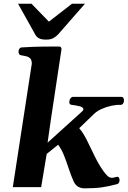

<svg xmlns="http://www.w3.org/2000/svg" viewBox="-20 -1006 686 1032"><path d="M253.4 -362.8 235.8 -239.3 420.4 -406.2Q428.2 -412.6 428.2 -418.9Q428.2 -430.2 406 -435.3Q383.8 -440.4 365.2 -442.4Q352.5 -443.8 352.5 -457Q352.5 -468.3 358.6 -476.8Q364.7 -485.4 372.6 -485.4H632.8Q640.6 -485.4 643.6 -478.5Q646.5 -471.7 646.5 -465.8Q646.5 -456.5 641.4 -449.2Q636.2 -441.9 627.4 -442.4Q606 -443.4 578.6 -437.5Q551.3 -431.6 526.4 -420.4Q501.5 -409.2 486.3 -394.5L405.8 -316.9Q427.2 -292.5 447.3 -251.7Q467.3 -210.9 489 -166.3Q510.7 -121.6 536.6 -85.4Q544.9 -73.7 556.4 -62Q567.9 -50.3 581.5 -50.3Q588.9 -50.3 597.7 -53Q606.4 -55.7 610.4 -55.7Q617.2 -55.7 619.9 -49.8Q622.6 -43.9 622.6 -37.1Q622.6 -31.7 619.9 -25.1Q617.2 -18.6 610.4 -16.6Q564 -3.9 525.9 1.2Q487.8 6.3 434.6 6.3Q413.6 6.3 398.7 -3.2Q383.8 -12.7 375 -32.7Q360.8 -64.9 349.1 -100.8Q337.4 -136.7 324.2 -170.2Q311 -203.6 292.5 -228L231 -178.7L201.2 0H48.8L150.9 -663.6Q150.9 -686 140.1 -694.3Q129.4 -702.6 115 -704.8Q100.6 -707 88.9 -710Q79.6 -714.4 79.6 -729.5Q79.6 -737.8 84.2 -744.1Q88.9 -750.5 94.7 -751Q164.6 -755.4 216.6 -755.6Q268.6 -755.9 298.3 -755.9Q302.2 -755.9 306.4 -752.9Q310.5 -750 310.5 -741.2ZM228 -793Q203.1 -793 189.9 -800Q176.8 -807.1 170.9 -817.9L77.1 -985.8H149.4L242.7 -889.6L366.7 -985.8H436.5L293.5 -822.3Q283.2 -811 268.3 -802Q253.4 -793 228 -793Z"/></svg>

Font: Gelasio
Style: Italic
Weight: 400
Italic angle: -8.5°
Designer: Eben Sorkin
Foundry: Eben Sorkin
Version: Version 1.008